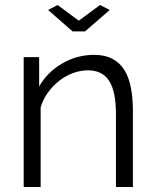

<svg xmlns="http://www.w3.org/2000/svg" viewBox="-20 -750 623 770"><path d="M211 -730 296 -667 381 -730 420 -710 321 -624H271L173 -710ZM513 0H445V-291Q445 -384 417.5 -426Q390 -468 333 -468Q303 -468 273 -457Q243 -446 217.5 -426Q192 -406 172 -378.5Q152 -351 143 -319V0H75V-521H137V-403Q169 -460 228.5 -495Q288 -530 358 -530Q401 -530 431 -514Q461 -498 479 -469Q497 -440 505 -398Q513 -356 513 -305Z"/></svg>

Font: PTCRaleway
Style: Regular
Weight: 400
Designer: Matt McInerney, Pablo Impallari, Rodrigo Fuenzalida
Foundry: Matt McInerney, Pablo Impallari, Rodrigo Fuenzalida
Version: Version 3.000g; ttfautohint (v1.5) -l 8 -r 28 -G 28 -x 14 -D